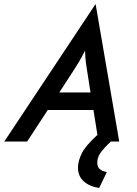

<svg xmlns="http://www.w3.org/2000/svg" viewBox="-62 -667 644 905"><path d="M405.6 218.8Q362.5 213.2 334 188.9Q305.6 164.6 305.6 122.9Q305.6 91.7 323.6 55.6Q341.7 19.4 397.2 -31.2L378.5 -148.6H163.2L66 0H-41.7L387.5 -646.5H388.9L500 0H460.4Q434.7 23.6 415.6 47.9Q396.5 72.2 396.5 100Q396.5 120.8 409.4 130.9Q422.2 141 441.7 143.8ZM217.4 -231.2H364.6L350 -325Q345.8 -349.3 342.7 -372.9Q339.6 -396.5 338.9 -428.5Q322.9 -396.5 309 -373.3Q295.1 -350 278.5 -325Z"/></svg>

Font: Afacad Medium
Style: Italic
Weight: 500
Italic angle: -14°
Designer: Kristian Moeller
Foundry: Dicotype
Version: Version 1.000; ttfautohint (v1.8.4.7-5d5b)